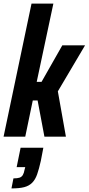

<svg xmlns="http://www.w3.org/2000/svg" viewBox="-28 -763 495 1072"><path d="M-8 0 148 -743H270L177 -306H204L320 -510H447L295 -253L340 0H220L182 -202H155L113 0ZM36 289 47 233Q69 233 81 229Q93 225 99.5 214Q106 203 109 185L113 170H65L87 62H214L200 135Q190 180 179.5 210Q169 240 151.5 257.5Q134 275 107 282Q80 289 36 289Z"/></svg>

Font: Saira Condensed
Style: Bold Italic
Weight: 700
Width: 3
Italic angle: -12°
Designer: Hector Gatti with collaboration of the Omnibus-Type team
Foundry: Omnibus-Type
Version: Version 1.101